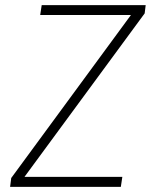

<svg xmlns="http://www.w3.org/2000/svg" viewBox="-20 -731 627 751"><path d="M75.7 -39.1 545.9 -678.7 549.8 -710.9H143.1L137.2 -672.4H492.2L23.9 -34.7L19.5 0H452.6L458.5 -39.1Z"/></svg>

Font: Roboto Mono ExtraLight
Style: Italic
Weight: 250
Italic angle: -10°
Monospace: yes
Designer: Google
Version: Version 3.000